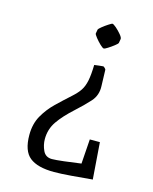

<svg xmlns="http://www.w3.org/2000/svg" viewBox="-98 -515 599 754"><g transform="rotate(15 201.5 -138.0)"><path d="M215 -412Q216 -415 227 -424Q238 -433 250.5 -441Q263 -449 265 -449Q270 -449 281.5 -439Q293 -429 303 -417Q313 -405 312 -399L309 -382Q308 -379 296.5 -370Q285 -361 273 -353.5Q261 -346 258 -346Q253 -346 242 -356.5Q231 -367 221.5 -379Q212 -391 212 -395ZM338 13 349 161 350 162Q307 166 264.5 169.5Q222 173 194 173Q127 173 95 147.5Q63 122 63 57Q63 12 82 -21.5Q101 -55 129 -82Q157 -109 186 -135Q206 -153 216.5 -169Q227 -185 232 -209Q237 -233 238 -274Q247 -275 258 -276.5Q269 -278 274 -278Q276 -278 280.5 -273.5Q285 -269 285 -267L287 -202Q289 -164 265 -137.5Q241 -111 211 -84Q170 -47 148 -15Q126 17 126 57Q126 81 136.5 103.5Q147 126 173 126Q188 126 221.5 122Q255 118 290 113L297 13Z"/></g></svg>

Font: Grenze Gotisch Light
Style: Regular
Weight: 300
Designer: Renata Polastri
Foundry: Omnibus-Type
Version: Version 1.001